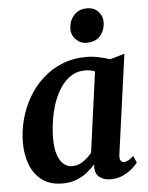

<svg xmlns="http://www.w3.org/2000/svg" viewBox="-56 -839 691 895"><g transform="rotate(-5 290.0 -392.0)"><path d="M476 -103Q473 -82 479 -73.2Q485 -64.5 495 -64.5Q503 -64.5 513.2 -69.8Q523.5 -75 539.5 -88.5L553.5 -57.5Q548.5 -49.5 531.2 -33.2Q514 -17 486.8 -3.5Q459.5 10 425 10Q395 10 375 -4.8Q355 -19.5 353.5 -50.5L355.5 -66.5Q339 -48 316.8 -30.2Q294.5 -12.5 265.8 -1.2Q237 10 201 10Q143 10 105.5 -17.8Q68 -45.5 50.2 -92.2Q32.5 -139 32.5 -195.5Q32.5 -249.5 46.8 -303.2Q61 -357 88.2 -404.5Q115.5 -452 155.8 -489Q196 -526 248 -547Q300 -568 363 -568Q389.5 -568 420.2 -561.5Q451 -555 472 -547.5L540 -567.5ZM396.5 -497Q386 -501.5 374.2 -503.8Q362.5 -506 350.5 -506Q313.5 -506 285 -487.8Q256.5 -469.5 235.5 -438.2Q214.5 -407 201 -367.5Q187.5 -328 181 -285Q174.5 -242 174.5 -201Q174.5 -158.5 184.2 -128.2Q194 -98 211.8 -82.2Q229.5 -66.5 253 -66.5Q267.5 -66.5 280.8 -71.2Q294 -76 305.5 -84Q317 -92 327 -101.5Q337 -111 345 -120.5ZM369 -633.5Q339.5 -633.5 318.8 -655.5Q298 -677.5 299.5 -707Q301 -743.5 323.8 -768.5Q346.5 -793.5 385 -793.5Q418 -793.5 437.5 -772.2Q457 -751 456.5 -723.5Q456 -685.5 434 -659.5Q412 -633.5 369 -633.5Z"/></g></svg>

Font: Merriweather
Style: Bold Italic
Weight: 700
Italic angle: -7.8°
Version: Version 2.101